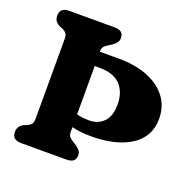

<svg xmlns="http://www.w3.org/2000/svg" viewBox="-124 -827 966 955"><g transform="rotate(20 359.5 -350.0)"><path d="M297 -137.5Q297 -118.5 305 -110.5Q313 -102.5 324 -95.5L342.5 -84Q356 -74 364 -64.5Q372 -55 372 -38.5Q372 0 324 0H83.5Q36 0 36 -42.5Q36 -73.5 65 -88L84 -95.5Q96 -101 103.2 -109.8Q110.5 -118.5 110.5 -138V-562.5Q110.5 -581.5 103.2 -590.2Q96 -599 84 -604.5L65 -612Q36 -626.5 36 -657.5Q36 -700 83.5 -700H324Q372 -700 372 -661.5Q372 -645 364 -635.5Q356 -626 342.5 -616L324 -604.5Q313 -597.5 305 -589.5Q297 -581.5 297 -562.5V-561H398.5Q485 -561 550.2 -535Q615.5 -509 651.8 -461.2Q688 -413.5 688 -347.5Q688 -253 609.8 -201.8Q531.5 -150.5 397.5 -150.5Q338 -151 297 -162ZM359.5 -221.5Q408.5 -221 439 -251.2Q469.5 -281.5 469.5 -343.5Q469.5 -409.5 433.2 -447.5Q397 -485.5 323.5 -485.5H297V-229.5Q325.5 -222 359.5 -221.5Z"/></g></svg>

Font: Fraunces 72pt SuperSoft
Style: Bold
Weight: 700
Version: Version 1.000;[0bf87f6ff]